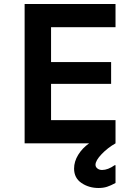

<svg xmlns="http://www.w3.org/2000/svg" viewBox="-20 -716 680 959"><path d="M235 -580V-406H535V-297H235V-116H557V0Q518 22 487.5 54Q457 86 457 107Q457 118 466.5 125.5Q476 133 490 133Q519 133 553 109H557V198Q533 211 514.5 217Q496 223 472 223Q424 223 387 198Q350 173 350 126Q350 91 370.5 57.5Q391 24 425 0H103V-696H557V-580Z"/></svg>

Font: AmikoBold
Style: Bold
Weight: 700
Designer: Pablo Impallari, Rodrigo Fuenzalida, Andres Torresi
Foundry: Impallari Type
Version: Version 1.000; ttfautohint (v1.3)